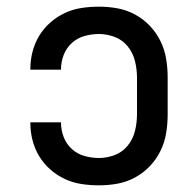

<svg xmlns="http://www.w3.org/2000/svg" viewBox="-20 -548 588 576"><path d="M277 8Q250 8 224 4Q198 0 174.5 -11Q151 -22 131 -39.5Q111 -57 97.5 -79.5Q84 -102 77.5 -127.5Q71 -153 71 -180V-181H163V-180Q163 -158 171 -137Q179 -116 195.5 -101Q212 -86 233.5 -80Q255 -74 277 -74Q301 -74 324.5 -83Q348 -92 363.5 -111.5Q379 -131 385 -155.5Q391 -180 391 -205V-315Q391 -340 385 -364.5Q379 -389 363.5 -408.5Q348 -428 324.5 -437Q301 -446 277 -446Q255 -446 233.5 -440Q212 -434 195.5 -419Q179 -404 171 -383Q163 -362 163 -340V-339H71V-340Q71 -367 77.5 -392.5Q84 -418 97.5 -440.5Q111 -463 131 -480.5Q151 -498 174.5 -509Q198 -520 224 -524Q250 -528 277 -528Q305 -528 332.5 -523Q360 -518 385 -504.5Q410 -491 429.5 -470.5Q449 -450 461.5 -424.5Q474 -399 478.5 -371Q483 -343 483 -315V-205Q483 -177 478.5 -149Q474 -121 461.5 -95.5Q449 -70 429.5 -49.5Q410 -29 385 -15.5Q360 -2 332.5 3Q305 8 277 8Z"/></svg>

Font: Iosevka Semi-Condensed Medium
Style: Regular
Weight: 500
Monospace: yes
Designer: Belleve Invis
Foundry: Belleve Invis
Version: Version 27.3.5